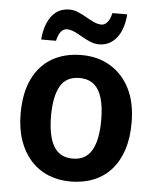

<svg xmlns="http://www.w3.org/2000/svg" viewBox="-54 -795 689 850"><g transform="rotate(5 291.0 -369.5)"><path d="M538 -272Q538 -204 521 -152Q504 -100 471.5 -63.5Q439 -27 393 -8.5Q347 10 290 10Q237 10 192 -8.5Q147 -27 114 -63.5Q81 -100 63 -152Q45 -204 45 -272Q45 -362 75 -424.5Q105 -487 160.5 -519.5Q216 -552 293 -552Q364 -552 419.5 -519Q475 -486 506.5 -424Q538 -362 538 -272ZM180 -272Q180 -215 191.5 -174.5Q203 -134 227.5 -113Q252 -92 292 -92Q331 -92 355.5 -113Q380 -134 391.5 -174.5Q403 -215 403 -272Q403 -330 391.5 -369.5Q380 -409 355.5 -429.5Q331 -450 291 -450Q232 -450 206 -404Q180 -358 180 -272ZM477 -749Q471 -679 440.5 -642.5Q410 -606 364 -606Q344 -606 324.5 -614Q305 -622 286.5 -633Q268 -644 250.5 -652Q233 -660 217 -660Q202 -660 190.5 -646.5Q179 -633 173 -605H107Q110 -641 119.5 -667.5Q129 -694 143.5 -712Q158 -730 177.5 -739Q197 -748 221 -748Q240 -748 259 -740Q278 -732 297 -721Q316 -710 333.5 -702Q351 -694 367 -694Q382 -694 393.5 -708Q405 -722 411 -749Z"/></g></svg>

Font: Noto Sans Display SemiBold
Style: Regular
Weight: 600
Designer: Monotype Design Team
Foundry: Monotype Imaging Inc.
Version: Version 2.003